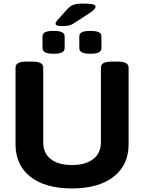

<svg xmlns="http://www.w3.org/2000/svg" viewBox="-20 -1047 806 1075"><path d="M383 8Q233 8 150 -57.5Q67 -123 67 -239V-669Q67 -702 127 -702H162Q222 -702 222 -669V-249Q222 -190 264 -156.5Q306 -123 383 -123Q459 -123 502 -156.5Q545 -190 545 -249V-669Q545 -702 605 -702H640Q700 -702 700 -669V-239Q700 -123 616 -57.5Q532 8 383 8ZM486 -746Q453 -746 438.5 -754Q424 -762 424 -778V-842Q424 -859 438.5 -866.5Q453 -874 486 -874Q519 -874 533.5 -866.5Q548 -859 548 -842V-778Q548 -762 533.5 -754Q519 -746 486 -746ZM280 -746Q247 -746 232.5 -754Q218 -762 218 -778V-842Q218 -859 232.5 -866.5Q247 -874 280 -874Q313 -874 327.5 -866.5Q342 -859 342 -842V-778Q342 -762 327.5 -754Q313 -746 280 -746ZM329 -901Q291 -901 291 -914Q291 -918 294 -923.5Q297 -929 304 -937L358 -997Q374 -1014 392 -1020.5Q410 -1027 444 -1027Q479 -1027 497 -1023.5Q515 -1020 515 -1009Q515 -996 485 -976L399 -920Q383 -909 369 -905Q355 -901 329 -901Z"/></svg>

Font: Asap Semi Expanded
Style: Bold
Weight: 700
Width: 6
Designer: Pablo Cosgaya
Foundry: Omnibus-Type
Version: Version 3.001; ttfautohint (v1.8.4.7-5d5b)